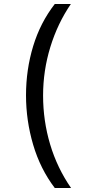

<svg xmlns="http://www.w3.org/2000/svg" viewBox="-20 -812 459 967"><path d="M256 135Q183 39 147 -83Q111 -205 111 -332Q111 -461 147 -579.5Q183 -698 256 -792H337Q270 -694 233.5 -575Q197 -456 197 -331Q197 -204 232.5 -85Q268 34 338 135Z"/></svg>

Font: uhindi15
Style: Book
Weight: 400
Designer: Jelle Bosma - Monotype Design Team
Foundry: Monotype Imaging Inc.
Version: Version 2.003